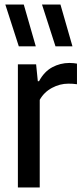

<svg xmlns="http://www.w3.org/2000/svg" viewBox="-20 -828 365 848"><path d="M59 0V-544H139.5L147 -469.5H152.5Q175 -511.5 210.5 -530.8Q246 -550 287 -550Q297 -550 305.5 -549Q314 -548 320 -547V-456Q310 -457.5 300.8 -458Q291.5 -458.5 281.5 -458.5Q244.5 -458.5 209.5 -439.8Q174.5 -421 155.5 -387V0ZM225 -623.5 165.5 -808H247L300 -623.5ZM63 -623.5 3.5 -808H85L138 -623.5Z"/></svg>

Font: Encode Sans Cnd Md
Style: Regular
Weight: 500
Width: 3
Designer: Multiple Designers
Foundry: Impallari Type
Version: Version 3.002; ttfautohint (v1.8.3) -l 8 -r 50 -G 200 -x 14 